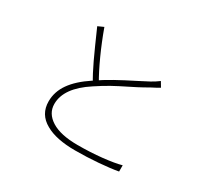

<svg xmlns="http://www.w3.org/2000/svg" viewBox="-155 -988 1310 1228"><g transform="rotate(30 500.0 -374.0)"><path d="M739 -575Q703 -554 665.5 -534.5Q628 -515 617 -510Q558 -481 513.5 -456.5Q469 -432 415 -396Q259 -295 259 -177Q259 -107 326 -65Q393 -23 519 -23Q614 -23 698.5 -32Q783 -41 834 -55V-9Q780 1 694.5 8Q609 15 522 15Q382 15 304 -30Q219 -77 219 -173Q219 -244 262.5 -306Q306 -368 394 -426Q450 -465 510.5 -498.5Q571 -532 647 -570Q716 -606 720 -608Q748 -623 776 -644L798 -607Q773 -592 739 -575ZM440 -432 408 -411Q375 -465 340 -539.5Q305 -614 248 -744L290 -763Q324 -669 363.5 -582Q403 -495 440 -432Z"/></g></svg>

Font: Merged Yaku Han JP ExtraLight
Style: Regular
Weight: 250
Designer: Ryoko NISHIZUKA 西塚涼子 (kana, bopomofo & ideographs); Paul D. Hunt (Latin, Greek & Cyrillic); Sandoll Communications 산돌커뮤니
Foundry: Adobe
Version: Version 2.004